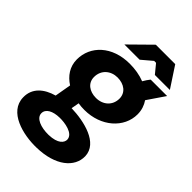

<svg xmlns="http://www.w3.org/2000/svg" viewBox="-292 -824 1140 1140"><g transform="rotate(45 277.5 -254.5)"><path d="M288 -147C427 -147 530 -239 530 -352C530 -388 519 -418 502 -443L577 -553H439C430 -542 419 -526 410 -510C372 -525 328 -532 285 -532C136 -532 44 -440 44 -328C44 -267 77 -221 125 -190L107 -87C32 -66 -24 -20 -22 57C-20 177 134 215 245 212C401 209 488 134 486 44C483 -65 334 -98 227 -101L236 -151C253 -148 271 -147 288 -147ZM286 -246C231 -246 190 -276 190 -326C190 -386 236 -423 291 -423C347 -423 388 -392 388 -342C388 -284 344 -246 286 -246ZM242 108C178 109 121 88 121 47C121 11 160 -10 217 -11C257 -12 340 -1 341 50C341 73 320 106 242 108ZM563 -590 477 -721H314L181 -590H309L375 -646H391L437 -590Z"/></g></svg>

Font: Fixel Text 20240404
Style: Bold Italic
Weight: 700
Width: 4
Italic angle: -10°
Designer: AlfaBravo + MacPaw
Foundry: Kyrylo Tkachov, Marchela Mozhyna, Serhii Makarenko, Maria Weinstein, Zakhar Kryvoshyya
Version: Version 1.211;Glyphs 3.2 (3225)